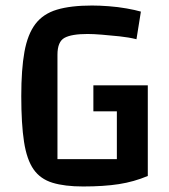

<svg xmlns="http://www.w3.org/2000/svg" viewBox="-20 -660 611 695"><path d="M281 15Q214 15 170 1.5Q126 -12 101.5 -47Q77 -82 67 -146.5Q57 -211 57 -312Q57 -409 68.5 -472.5Q80 -536 108 -573Q136 -610 186 -625Q236 -640 313 -640Q340 -640 373.5 -637.5Q407 -635 438 -629.5Q469 -624 490 -618L474 -518Q446 -525 412.5 -528.5Q379 -532 348.5 -534.5Q318 -537 297 -537Q239 -537 213.5 -523Q188 -509 188 -462V-84H502L515 -23Q465 -2 410.5 6.5Q356 15 281 15ZM403 -30V-257H318V-351H515V-23Z"/></svg>

Font: Changa ExtraLight Medium
Style: Regular
Weight: 500
Version: Version 3.002; ttfautohint (v1.8.2)